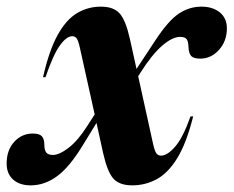

<svg xmlns="http://www.w3.org/2000/svg" viewBox="-71 -545 703 578"><path d="M510.5 -194.5Q490.5 -114.5 462.8 -69.2Q435 -24 400.8 -5.5Q366.5 13 327 13Q288.5 13 270.2 -7.5Q252 -28 239.5 -84L219.5 -175L180 -110.5Q139 -42.5 101.2 -14.8Q63.5 13 21.5 13Q-12 13 -31.5 -4.5Q-51 -22 -51 -52.5Q-51 -93 -28.2 -118Q-5.5 -143 28 -143Q47.5 -143 55 -134.8Q62.5 -126.5 62.5 -109.5Q62.5 -92.5 68.5 -85.5Q74.5 -78.5 88 -78.5Q107.5 -78.5 135.5 -100Q163.5 -121.5 191.5 -165.5L214 -200.5L169.5 -401Q165 -422 160 -429Q155 -436 146.5 -436Q129 -436 108.8 -407.5Q88.5 -379 66 -312.5H58.5Q77 -394 103 -440.5Q129 -487 161.8 -506Q194.5 -525 232.5 -525Q271 -525 289.2 -504.5Q307.5 -484 320 -428L340 -337.5L397 -424Q435.5 -482.5 467 -503.8Q498.5 -525 535.5 -525Q569 -525 590.5 -507.8Q612 -490.5 612 -460Q612 -421 588.2 -394.8Q564.5 -368.5 532 -368.5Q512.5 -368.5 505 -376Q497.5 -383.5 496.5 -402Q496 -420.5 490.8 -427.2Q485.5 -434 471.5 -434Q448 -434 417.2 -407.5Q386.5 -381 352 -326.5L345 -315.5L390 -111Q395 -89.5 400 -83Q405 -76.5 414 -76.5Q432.5 -76.5 456 -103.2Q479.5 -130 502.5 -194.5Z"/></svg>

Font: Newsreader 72pt
Style: Bold Italic
Weight: 700
Italic angle: -17°
Designer: Hugues Gentile
Foundry: Production Type
Version: Version 1.003; ttfautohint (v1.8.3)